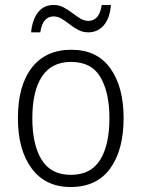

<svg xmlns="http://www.w3.org/2000/svg" viewBox="-20 -742 569 772"><path d="M477 -267Q477 -139 423 -64.5Q369 10 264 10Q163 10 107.5 -64.5Q52 -139 52 -267Q52 -398 108 -470Q164 -542 267 -542Q370 -542 423.5 -467.5Q477 -393 477 -267ZM110 -267Q110 -160 147.5 -99.5Q185 -39 265 -39Q345 -39 382.5 -99Q420 -159 420 -267Q420 -370 384 -431.5Q348 -493 266 -493Q187 -493 148.5 -434Q110 -375 110 -267ZM105 -612Q110 -663 133 -692.5Q156 -722 196 -722Q218 -722 236.5 -712Q255 -702 271 -689.5Q287 -677 303 -667.5Q319 -658 336 -658Q356 -658 370 -673Q384 -688 389 -722H426Q422 -669 397.5 -640.5Q373 -612 335 -612Q313 -612 295 -621.5Q277 -631 260.5 -644Q244 -657 228 -666.5Q212 -676 195 -676Q175 -676 161 -661Q147 -646 142 -612Z"/></svg>

Font: Noto Sans Tamil SemiCondensed Light
Style: Regular
Weight: 300
Width: 4
Designer: Jelle Bosma - Monotype Design Team
Foundry: Monotype Imaging Inc.
Version: Version 2.004; ttfautohint (v1.8.4.7-5d5b)